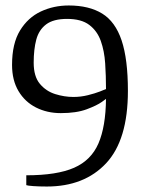

<svg xmlns="http://www.w3.org/2000/svg" viewBox="-20 -678 516 701"><path d="M151 3Q123 3 102 1.5Q81 0 76 -2V-38Q188 -38 250.5 -65.5Q313 -93 339.5 -154.5Q366 -216 367 -317Q370 -319 352 -306Q334 -293 296.5 -279Q259 -265 202 -265Q152 -265 111.5 -285.5Q71 -306 47.5 -345.5Q24 -385 24 -441Q24 -519 53 -566.5Q82 -614 129 -636Q176 -658 231 -658Q305 -658 353 -628.5Q401 -599 424 -530.5Q447 -462 447 -346Q447 -167 367.5 -82Q288 3 151 3ZM248 -324Q275 -324 301 -330.5Q327 -337 345 -344Q363 -351 367 -353Q367 -401 364 -446.5Q361 -492 348 -528.5Q335 -565 306 -587Q277 -609 225 -609Q175 -609 148.5 -589Q122 -569 112.5 -533.5Q103 -498 103 -449Q103 -399 125.5 -372Q148 -345 181.5 -334.5Q215 -324 248 -324Z"/></svg>

Font: Faustina Light
Style: Regular
Weight: 300
Designer: Alfonso Garcia
Foundry: http://www.omnibus-type.com
Version: Version 1.200